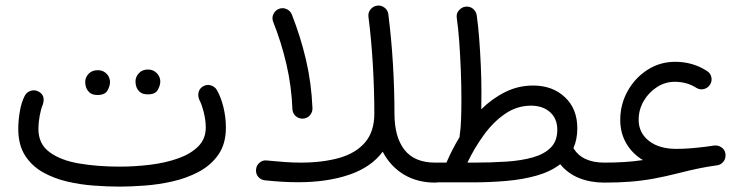

<svg xmlns="http://www.w3.org/2000/svg" viewBox="-20 -654 2733 703"><path d="M46.9 -182.1Q46.9 -212.4 52.5 -245.6Q58.1 -278.8 70.3 -302.7Q77.1 -316.4 91.8 -321.3Q106.4 -326.2 120.1 -319.3Q148.4 -305.2 136.2 -269.5Q129.9 -255.4 125.2 -229.5Q120.6 -203.6 120.6 -182.1Q120.6 -127 161.4 -96.9Q202.1 -66.9 269.8 -55.4Q337.4 -43.9 417.5 -43.9Q474.1 -43.9 530 -50.8Q585.9 -57.6 632.1 -74Q678.2 -90.3 705.8 -117.9Q733.4 -145.5 733.4 -187Q733.4 -214.4 725.8 -243.7Q718.3 -272.9 710 -288.1Q703.6 -302.7 707.3 -316.7Q710.9 -330.6 723.6 -337.9Q736.8 -345.7 751.5 -341.6Q766.1 -337.4 773.9 -324.7Q789.1 -298.3 798.1 -261.5Q807.1 -224.6 807.1 -187Q807.1 -127.4 779.8 -88.1Q752.4 -48.8 708 -25.1Q663.6 -1.5 611.3 10.3Q559.1 22 508.1 25.6Q457 29.3 417.5 29.3Q374.5 29.3 324.2 25.6Q273.9 22 225.1 10.5Q176.3 -1 136 -23.9Q95.7 -46.9 71.3 -85.4Q46.9 -124 46.9 -182.1ZM476.1 -356Q476.1 -372.6 488.5 -386Q501 -399.4 521 -399.4Q535.2 -399.4 544.7 -393.6Q554.2 -387.7 559.6 -379.4Q566.9 -368.2 566.9 -355.5Q566.9 -341.3 557.6 -324.7Q548.3 -308.1 521 -308.6Q502.4 -308.6 492.9 -316.7Q483.4 -324.7 479.5 -335.4Q476.1 -345.2 476.1 -356ZM292 -354Q292 -370.6 304.4 -383.8Q316.9 -397 337.4 -397Q351.1 -397 360.6 -391.4Q370.1 -385.7 376 -377Q382.8 -365.2 382.8 -353.5Q382.8 -338.9 373.5 -322.5Q364.3 -306.2 336.9 -306.2Q318.4 -306.2 308.8 -314.5Q299.3 -322.8 295.4 -333.5Q292 -342.3 292 -354Z M1329.1 -592.3Q1327.1 -607.9 1336.7 -619.6Q1346.2 -631.3 1360.8 -633.3Q1375.5 -635.3 1387.7 -626.2Q1399.9 -617.2 1401.9 -601.6Q1413.1 -513.2 1418.7 -420.2Q1424.3 -327.1 1424.3 -238.3Q1424.3 -152.3 1460.9 -105.5Q1497.6 -58.6 1573.2 -58.6H1573.7Q1589.4 -58.6 1599.6 -48.1Q1609.9 -37.6 1609.9 -22Q1609.9 -6.8 1599.6 3.9Q1589.4 14.6 1573.7 14.6H1573.2Q1507.8 14.6 1458.5 -15.1Q1409.2 -44.9 1381.3 -98.6Q1338.9 -41.5 1258.5 -14.2Q1178.2 13.2 1071.8 13.2Q1043 13.2 1013.4 11.5Q983.9 9.8 950.7 6.3Q935.1 4.9 925.5 -6.6Q916 -18.1 917.5 -33.2Q918.5 -48.3 930.2 -58.3Q941.9 -68.4 957 -66.4Q991.7 -63 1022 -60.8Q1052.2 -58.6 1080.6 -58.6Q1161.6 -58.6 1222.4 -75.9Q1283.2 -93.3 1316.9 -132.8Q1350.6 -172.4 1350.6 -238.3Q1350.6 -324.2 1345.2 -416.3Q1339.8 -508.3 1329.1 -592.3ZM980 -574.7Q974.6 -588.9 981.2 -602.5Q987.8 -616.2 1001.5 -621.6Q1015.6 -627 1029.5 -620.6Q1043.5 -614.3 1048.8 -600.1Q1080.6 -519.5 1100.3 -435.3Q1120.1 -351.1 1124 -259.3Q1125 -244.1 1115.2 -232.4Q1105.5 -220.7 1089.8 -219.7Q1074.7 -218.8 1063.2 -228.5Q1051.8 -238.3 1050.8 -253.4Q1047.4 -338.9 1028.6 -419.4Q1009.8 -500 980 -574.7Z M1537.6 -22Q1537.6 -37.6 1548.1 -48.1Q1558.6 -58.6 1573.7 -58.6H1614.7Q1614.7 -59.1 1615.2 -60.1Q1636.7 -109.4 1662.6 -151.9Q1662.6 -154.3 1663.1 -157.7Q1667 -182.6 1668.2 -216.8Q1669.4 -251 1669.4 -292Q1669.4 -343.3 1667.2 -397.9Q1665 -452.6 1661.4 -502.7Q1657.7 -552.7 1652.3 -589.8Q1650.4 -605 1660.4 -616.2Q1670.4 -627.4 1683.1 -629.4Q1699.7 -631.8 1711.7 -622.1Q1723.6 -612.3 1725.6 -597.2Q1731 -559.6 1734.6 -511.7Q1738.3 -463.9 1740.5 -413.1Q1742.7 -362.3 1742.7 -316.4Q1742.7 -283.2 1742.2 -253.9Q1781.7 -293 1829.6 -316.9Q1877.4 -340.8 1932.1 -340.8Q2002.9 -340.8 2048.3 -298.3Q2093.8 -255.9 2093.8 -184.1Q2093.8 -143.6 2079.6 -111.8Q2111.3 -58.6 2192.9 -58.6H2193.4Q2209 -58.6 2219.2 -48.1Q2229.5 -37.6 2229.5 -22Q2229.5 -6.8 2219.2 3.9Q2209 14.6 2193.4 14.6H2192.9Q2142.6 14.6 2101.1 -1.7Q2059.6 -18.1 2031.2 -52.7Q1995.6 -25.4 1944.6 -11Q1893.6 3.4 1833.5 8.5Q1773.4 13.7 1710.9 13.7H1573.7Q1558.6 13.7 1548.1 3.2Q1537.6 -7.3 1537.6 -22ZM1924.3 -267.1Q1873 -267.1 1829.8 -237.5Q1786.6 -208 1752 -160.4Q1717.3 -112.8 1691.4 -58.6H1715.8Q1779.3 -58.6 1834.5 -62.3Q1889.6 -65.9 1931.4 -77.9Q1973.1 -89.8 1996.8 -113.8Q2020.5 -137.7 2020.5 -178.7Q2020.5 -219.7 1993.9 -243.4Q1967.3 -267.1 1924.3 -267.1Z M2156.7 -22Q2156.7 -37.6 2167.5 -48.1Q2178.2 -58.6 2193.4 -58.6Q2233.4 -58.6 2267.3 -60.8Q2301.3 -63 2334 -67.9Q2295.4 -90.8 2273.2 -128.9Q2251 -167 2251 -214.8Q2251 -272 2278.1 -320.6Q2305.2 -369.1 2350.8 -398.4Q2396.5 -427.7 2452.1 -427.7Q2516.6 -427.7 2567.9 -394.5Q2581.1 -386.7 2584.5 -372.1Q2587.9 -357.4 2580.1 -344.7Q2572.3 -332 2557.9 -328.1Q2543.5 -324.2 2530.3 -332Q2495.6 -354.5 2450.7 -354.5Q2415.5 -354.5 2385.5 -335.2Q2355.5 -315.9 2336.9 -284.2Q2318.4 -252.4 2318.4 -215.3Q2318.4 -168 2355.7 -138.4Q2393.1 -108.9 2456.5 -108.9Q2480.5 -108.9 2505.9 -110.8Q2531.2 -112.8 2563.5 -116.7Q2578.1 -119.1 2594.2 -121.1Q2608.9 -123 2621.6 -114.5Q2634.3 -106 2636.2 -90.8Q2637.2 -84 2635.7 -77.1Q2633.3 -65.9 2625.5 -58.6Q2617.2 -50.3 2606 -48.8Q2569.8 -43.9 2537.4 -37.1Q2504.9 -30.3 2466.3 -20.5Q2416.5 -7.8 2373.8 0Q2331.1 7.8 2287.8 11.2Q2244.6 14.6 2193.4 14.6Q2178.2 14.6 2167.5 3.9Q2156.7 -6.8 2156.7 -22Z"/></svg>

Font: Mikhak-DS1-FD Regular
Style: Regular
Weight: 400
Designer: Amin Abedi
Version: Version 3.2